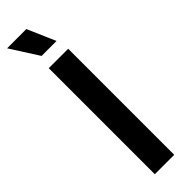

<svg xmlns="http://www.w3.org/2000/svg" viewBox="-310 -913 909 909"><g transform="rotate(-45 145.0 -458.0)"><path d="M80 0V-710H210V0ZM97 -775 7 -916H136L197 -775Z"/></g></svg>

Font: Geist SemBd
Style: Regular
Weight: 400
Designer: Basement.studio, Andrés Briganti, Mateo Zaragoza
Foundry: Basement.studio, Vercel, Andrés Briganti, Guido Ferreyra, Mateo Zaragoza
Version: Version 1.401